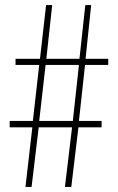

<svg xmlns="http://www.w3.org/2000/svg" viewBox="-20 -734 464 754"><path d="M314 -479 290 -259H379V-234H288L260 0H235L263 -234H132L104 0H80L107 -234H18V-259H109L134 -479H41V-503H137L161 -714H185L162 -503H292L315 -714H338L316 -503H405V-479ZM134 -259H266L290 -479H159Z"/></svg>

Font: Noto Sans Lao UI ExtCond Thin
Style: Regular
Weight: 100
Width: 2
Designer: Monotype Design Team
Foundry: Monotype Imaging Inc.
Version: Version 2.000; ttfautohint (v1.8.4.7-5d5b)